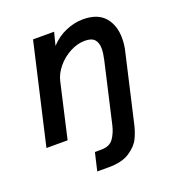

<svg xmlns="http://www.w3.org/2000/svg" viewBox="-124 -597 809 878"><g transform="rotate(-20 280.0 -158.0)"><path d="M220.7 92.8H251.5Q292.5 92.8 310.8 66.9Q329.1 41 337.4 4.9L404.3 -286.6Q411.6 -319.3 411.6 -340.3Q411.6 -369.6 397.7 -385.3Q383.8 -400.9 350.6 -400.9Q314.5 -400.9 278.3 -381.8Q242.2 -362.8 216.3 -331.5Q190.4 -300.3 182.6 -266.6L121.6 0H18.6L130.9 -487.8H233.4L217.3 -424.8Q251 -460.9 293 -478.5Q335 -496.1 376 -496.1Q447.3 -496.1 481.4 -456.5Q515.6 -417 515.6 -354Q515.6 -321.3 507.8 -290L432.1 39.1Q424.3 72.3 409.9 101.6Q395.5 130.9 358.4 155.5Q321.3 180.2 256.3 180.2H200.2Z"/></g></svg>

Font: Acari Sans SemiBold
Style: Italic
Weight: 600
Italic angle: -13°
Designer: Alfredo Marco Pradil and Stefan Peev
Foundry: Hanken Design Co.
Version: Version 1.045;January 11, 2019;FontCreator 11.5.0.2425 64-bi